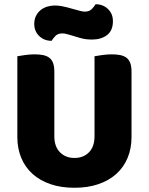

<svg xmlns="http://www.w3.org/2000/svg" viewBox="-20 -872 704 908"><path d="M602 -224Q602 -170 583.5 -125.5Q565 -81 530 -49.5Q495 -18 445 -1Q395 16 332 16Q269 16 219 -1Q169 -18 134 -49.5Q99 -81 80.5 -125.5Q62 -170 62 -224V-606Q73 -608 97 -611.5Q121 -615 143 -615Q166 -615 183.5 -611.5Q201 -608 213 -599Q225 -590 231 -574Q237 -558 237 -532V-227Q237 -179 263.5 -152Q290 -125 332 -125Q375 -125 401 -152Q427 -179 427 -227V-606Q438 -608 462 -611.5Q486 -615 508 -615Q531 -615 548.5 -611.5Q566 -608 578 -599Q590 -590 596 -574Q602 -558 602 -532ZM331 -828Q349 -823 361 -820Q373 -817 381 -817Q403 -817 415 -830Q427 -843 432 -852Q467 -852 490.5 -829.5Q514 -807 514 -772Q514 -727 486 -706Q458 -685 416 -685Q402 -685 388 -686.5Q374 -688 357 -693L317 -705Q303 -709 293.5 -711.5Q284 -714 275 -714Q253 -714 241.5 -701.5Q230 -689 224 -679Q189 -679 165.5 -701.5Q142 -724 142 -759Q142 -781 150.5 -797.5Q159 -814 173 -825Q187 -836 204.5 -841Q222 -846 240 -846Q253 -846 271.5 -843Q290 -840 331 -828Z"/></svg>

Font: Baloo Tammudu
Style: Regular
Weight: 400
Designer: Omkar Shende and Ek Type
Foundry: Ek Type
Version: Version 1.007;PS 1.000;hotconv 1.0.88;makeotf.lib2.5.647800